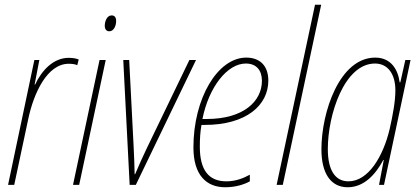

<svg xmlns="http://www.w3.org/2000/svg" viewBox="-20 -780 1769 810"><path d="M14 0H40L99 -277C122 -387 179 -511 270 -511C285 -511 298 -509 306 -505L312 -529C303 -533 288 -536 270 -536C205 -536 156 -483 128 -423H126L146 -527H125Z M441 -648C461 -648 470 -673 470 -691C470 -706 464 -715 451 -715C431 -715 422 -690 422 -671C422 -657 429 -648 441 -648ZM288 0H314L426 -527H400Z M527 0H553L807 -527H779L599 -154C581 -116 565 -81 550 -45H548C547 -86 546 -118 544 -157L525 -527H500Z M930 10C974 10 1011 -2 1034 -15V-43C1007 -28 974 -15 935 -15C861 -15 823 -62 823 -161C823 -195 825 -226 830 -253H844C1019 -253 1112 -336 1112 -440C1112 -505 1074 -537 1019 -537C898 -537 796 -365 796 -158C796 -41 851 10 930 10ZM852 -278H834C861 -413 939 -512 1017 -512C1062 -512 1085 -483 1085 -439C1085 -354 1009 -278 852 -278Z M1147 0H1173L1335 -760H1309Z M1447 10C1515 10 1564 -43 1597 -105H1599L1579 0H1600L1712 -527H1690L1669 -433H1666C1659 -486 1630 -537 1563 -537C1413 -537 1336 -308 1336 -150C1336 -49 1375 10 1447 10ZM1450 -15C1396 -15 1363 -59 1363 -151C1363 -297 1433 -512 1562 -512C1616 -512 1648 -468 1648 -399C1648 -352 1637 -294 1624 -236C1596 -118 1533 -15 1450 -15Z"/></svg>

Font: Noto Sans Condensed Thin
Style: Italic
Weight: 100
Width: 3
Italic angle: -12°
Designer: Monotype Design Team
Foundry: Monotype Imaging Inc.
Version: Version 2.013